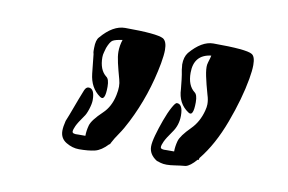

<svg xmlns="http://www.w3.org/2000/svg" viewBox="-41 -775 563 375"><g transform="rotate(10 240.5 -587.5)"><path d="M133 -463Q120 -463 107.5 -470.5Q95 -478 95 -493Q95 -501 98 -513Q103 -525 109 -541.5Q115 -558 123 -578Q126 -585 131 -585Q143 -585 143 -562Q143 -555 139.5 -544Q136 -533 132 -528Q122 -514 118.5 -506.5Q115 -499 115 -495Q115 -490 127 -491H141Q141 -501 144 -512Q147 -523 167 -542Q182 -556 187 -580Q188 -585 188.5 -589Q189 -593 189 -597Q189 -601 188.5 -604Q188 -607 187 -611Q182 -629 179 -642Q176 -655 176 -664Q176 -676 180 -688Q166 -686 161 -683Q156 -680 151 -667Q150 -663 148.5 -658Q147 -653 147 -648Q147 -623 161 -612Q167 -608 167 -593Q167 -563 156 -571Q136 -585 133 -613L129 -651Q128 -654 128 -657Q128 -660 128 -663Q128 -679 134 -685Q157 -712 181 -712Q244 -712 257 -705Q265 -700 265 -683Q265 -673 262 -656Q250 -591 221 -534Q213 -518 205 -506.5Q197 -495 193 -487L191 -483H190Q177 -469 164.5 -466Q152 -463 133 -463ZM307 -463Q300 -463 295 -464.5Q290 -466 287 -467Q271 -477 271 -493Q271 -501 275 -515.5Q279 -530 285 -546.5Q291 -563 297 -574Q303 -585 306 -585Q318 -585 318 -562Q318 -543 307 -528Q297 -514 293.5 -506.5Q290 -499 290 -495Q290 -490 302 -491H317Q317 -501 320 -512Q323 -523 342 -542Q357 -557 363 -580Q364 -584 364.5 -587Q365 -590 365 -593Q365 -602 362 -611Q356 -632 353 -646.5Q350 -661 351 -669Q352 -674 353.5 -678.5Q355 -683 356 -688Q322 -684 322 -648Q322 -623 336 -612Q342 -608 342 -593Q342 -563 331 -571Q310 -585 309 -613Q308 -623 307 -632Q306 -641 304 -651Q304 -654 303.5 -656.5Q303 -659 303 -661Q303 -676 310 -685Q333 -712 356 -712Q422 -712 433 -705Q440 -701 440 -684Q440 -673 437 -656Q430 -616 412 -567.5Q394 -519 368 -487L367 -483H365Q353 -469 344 -467Q333 -466 323.5 -464.5Q314 -463 307 -463Z"/></g></svg>

Font: Moo Lah Lah
Style: Regular
Weight: 400
Designer: Robert E. Leuschke
Foundry: Robert E. Leuschke
Version: Version 1.010; ttfautohint (v1.8.3)